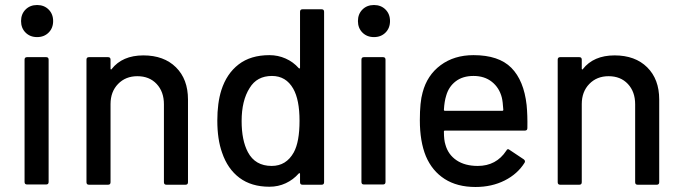

<svg xmlns="http://www.w3.org/2000/svg" viewBox="-20 -737 2717 766"><path d="M64 -653Q64 -681 82 -699Q100 -717 128 -717Q156 -717 174 -699Q192 -681 192 -653Q192 -625 174 -607Q156 -589 128 -589Q100 -589 82 -607Q64 -625 64 -653ZM78 -11V-499Q78 -509 88 -509H164Q174 -509 174 -499V-11Q174 -1 164 -1H88Q78 -1 78 -11Z M730 -340V-10Q730 0 720 0H644Q634 0 634 -10V-321Q634 -371 605 -402Q576 -433 528 -433Q481 -433 451 -402Q421 -371 421 -322V-10Q421 0 411 0H335Q325 0 325 -10V-499Q325 -509 335 -509H411Q421 -509 421 -499V-463Q421 -461 422.5 -460Q424 -459 425 -461Q468 -516 552 -516Q634 -516 682 -468.5Q730 -421 730 -340Z M1187 -700H1263Q1273 -700 1273 -690V-10Q1273 0 1263 0H1187Q1177 0 1177 -10V-43Q1177 -45 1175.5 -46Q1174 -47 1172 -45Q1150 -20 1120 -6Q1090 8 1055 8Q983 8 935.5 -27.5Q888 -63 866 -128Q847 -181 847 -256Q847 -326 863 -377Q884 -443 932 -480Q980 -517 1055 -517Q1089 -517 1119.5 -503.5Q1150 -490 1172 -465Q1174 -463 1175.5 -464Q1177 -465 1177 -467V-690Q1177 -700 1187 -700ZM1175 -255Q1175 -339 1150 -383Q1121 -434 1065 -434Q1005 -434 976 -386Q944 -336 944 -254Q944 -177 969 -130Q998 -75 1064 -75Q1122 -75 1152 -129Q1175 -171 1175 -255Z M1408 -653Q1408 -681 1426 -699Q1444 -717 1472 -717Q1500 -717 1518 -699Q1536 -681 1536 -653Q1536 -625 1518 -607Q1500 -589 1472 -589Q1444 -589 1426 -607Q1408 -625 1408 -653ZM1422 -11V-499Q1422 -509 1432 -509H1508Q1518 -509 1518 -499V-11Q1518 -1 1508 -1H1432Q1422 -1 1422 -11Z M2084 -226Q2084 -216 2074 -216H1755Q1751 -216 1751 -212Q1751 -178 1757 -160Q1768 -120 1801.5 -97.5Q1835 -75 1886 -75Q1960 -75 2000 -136Q2005 -146 2013 -139L2070 -101Q2077 -95 2073 -88Q2045 -43 1993.5 -17Q1942 9 1877 9Q1804 9 1754 -23Q1704 -55 1679 -114Q1655 -173 1655 -257Q1655 -330 1666 -368Q1684 -437 1738 -477Q1792 -517 1869 -517Q1970 -517 2020 -466.5Q2070 -416 2081 -318Q2085 -277 2084 -226ZM1760 -355Q1753 -333 1751 -299Q1751 -295 1755 -295H1984Q1988 -295 1988 -299Q1986 -332 1982 -348Q1972 -387 1942.5 -410.5Q1913 -434 1869 -434Q1826 -434 1798 -412.5Q1770 -391 1760 -355Z M2610 -340V-10Q2610 0 2600 0H2524Q2514 0 2514 -10V-321Q2514 -371 2485 -402Q2456 -433 2408 -433Q2361 -433 2331 -402Q2301 -371 2301 -322V-10Q2301 0 2291 0H2215Q2205 0 2205 -10V-499Q2205 -509 2215 -509H2291Q2301 -509 2301 -499V-463Q2301 -461 2302.5 -460Q2304 -459 2305 -461Q2348 -516 2432 -516Q2514 -516 2562 -468.5Q2610 -421 2610 -340Z"/></svg>

Font: Amber EN Medium
Style: Regular
Weight: 500
Designer: Jeremy Tribby
Foundry: Tribby Type Co.
Version: Version 1.403 November 24, 2021